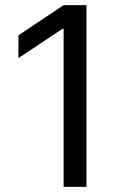

<svg xmlns="http://www.w3.org/2000/svg" viewBox="-20 -727 478 747"><path d="M316.4 0H227.5V-615.2H223.6L51.8 -501V-589.8L227.5 -707H316.4Z"/></svg>

Font: Pretendard
Style: Regular
Weight: 400
Designer: Base glyphs from Inter by Rasmus Andersson; Hangeul glyphs from Noto Sans CJK(Source Han Sans) by Jang Soo-young and Kan
Foundry: Kil Hyung-jin
Version: Version 1.309